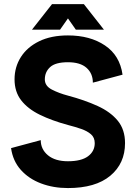

<svg xmlns="http://www.w3.org/2000/svg" viewBox="-20 -909 667 941"><path d="M313 -604Q251.5 -604 225.6 -580.1Q199.7 -556.2 199.7 -520Q199.7 -487.8 234.1 -470Q268.6 -452.1 313 -440.4Q395 -418.5 458.3 -389.6Q521.5 -360.8 557.1 -317.4Q592.8 -273.9 592.8 -207.5Q592.8 -107.9 520.5 -47.6Q448.2 12.7 313 12.7Q241.2 12.7 181.2 -10Q121.1 -32.7 82 -76.4Q43 -120.1 34.2 -183.1L179.7 -222.2Q179.7 -177.2 215.1 -147.9Q250.5 -118.7 313 -118.7Q378.4 -118.7 411.4 -143.1Q444.3 -167.5 444.3 -207.5Q444.3 -234.9 425.8 -251Q407.2 -267.1 377.4 -277.3Q347.7 -287.6 313 -296.4Q233.9 -317.9 175 -346.7Q116.2 -375.5 83.7 -417.5Q51.3 -459.5 51.3 -520Q51.3 -580.6 82.3 -629.4Q113.3 -678.2 171.9 -706.8Q230.5 -735.4 313 -735.4Q421.4 -735.4 494.4 -686.3Q567.4 -637.2 580.6 -543L435.1 -503.9Q435.1 -548.8 404.3 -576.4Q373.5 -604 313 -604ZM274.4 -763.7H136.7L234.9 -888.7H391.1L489.3 -763.7H351.6L313 -818.8Z"/></svg>

Font: Giphurs
Style: Bold
Weight: 700
Version: Version 0.920; ttfautohint (v1.8.4.7-5d5b)